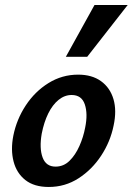

<svg xmlns="http://www.w3.org/2000/svg" viewBox="-20 -731 528 764"><path d="M174 13Q116 13 81 -14.5Q46 -42 34 -88.5Q22 -135 33 -191Q46 -256 82.5 -311.5Q119 -367 173 -400.5Q227 -434 291 -434Q346 -434 382 -408Q418 -382 431.5 -336.5Q445 -291 432 -231Q419 -167 382.5 -111.5Q346 -56 292.5 -21.5Q239 13 174 13ZM201 -68Q233 -68 256.5 -91Q280 -114 296 -150Q312 -186 319 -224Q330 -278 317.5 -315.5Q305 -353 265 -353Q237 -353 213 -333.5Q189 -314 172 -279.5Q155 -245 146 -199Q136 -141 149.5 -104.5Q163 -68 201 -68ZM242 -505 356 -711H488L327 -505Z"/></svg>

Font: Ysabeau
Style: Bold Italic
Weight: 700
Italic angle: -12°
Designer: Christian Thalmann (Catharsis Fonts)
Version: Version 2.002